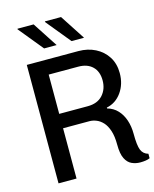

<svg xmlns="http://www.w3.org/2000/svg" viewBox="-131 -982 863 1074"><g transform="rotate(-15 301.0 -445.0)"><path d="M545.5 5.2Q520.8 5.2 497.8 -4.9Q474.8 -15 460.6 -43Q446.5 -71 446.5 -124Q446.5 -173.5 435.6 -205.9Q424.8 -238.2 407.5 -256.8Q390.2 -275.2 370 -283.2Q349.8 -291.2 331 -291.2H177.8V0H73.5V-686H372Q426.2 -686 469.8 -663.9Q513.2 -641.8 538.6 -602Q564 -562.2 564 -507.2Q564 -443.8 530.9 -397.1Q497.8 -350.5 444.2 -339.5V-334.5Q479.5 -324.8 503.1 -299.6Q526.8 -274.5 538.9 -238.2Q551 -202 551 -159.8Q551 -92 561.9 -64.9Q572.8 -37.8 602 -29.8V-4Q592 0.8 577.2 3Q562.5 5.2 545.5 5.2ZM177.8 -374.5H342.8Q399.5 -374.5 430.1 -408.2Q460.8 -442 460.8 -492.8Q460.8 -544.2 431.1 -573.1Q401.5 -602 349.2 -602H177.8ZM349.8 -750 233.5 -892 235.2 -895H327.8L422.2 -750ZM191 -750 74.8 -892 75.8 -895H169L263.5 -750Z"/></g></svg>

Font: Chivo Mono Medium
Style: Regular
Weight: 500
Monospace: yes
Designer: Hector Gatti
Foundry: Omnibus-Type
Version: Version 1.008